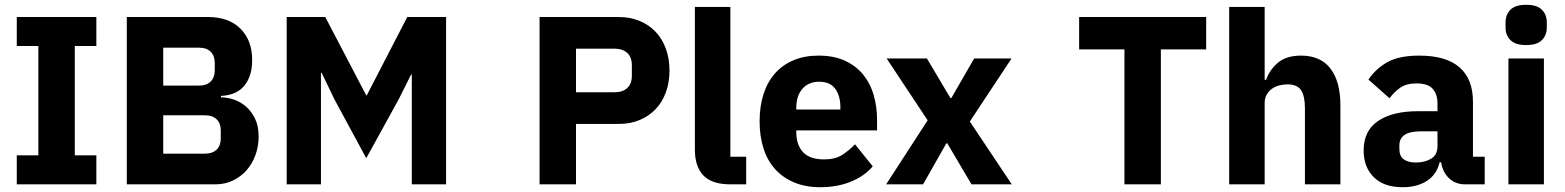

<svg xmlns="http://www.w3.org/2000/svg" viewBox="-20 -769 6530 801"><path d="M50 0V-121H140V-577H50V-698H382V-577H292V-121H382V0Z M509 -698H848Q935 -698 983.5 -649Q1032 -600 1032 -519Q1032 -479 1021.5 -451Q1011 -423 993.5 -405Q976 -387 952.5 -378.5Q929 -370 902 -369V-363Q927 -363 954.5 -354Q982 -345 1005 -325.5Q1028 -306 1043.5 -275Q1059 -244 1059 -199Q1059 -158 1045.5 -121.5Q1032 -85 1008 -58Q984 -31 951 -15.5Q918 0 879 0H509ZM661 -128H836Q866 -128 883.5 -144.5Q901 -161 901 -191V-225Q901 -255 883.5 -271.5Q866 -288 836 -288H661ZM661 -412H812Q842 -412 859 -429Q876 -446 876 -476V-506Q876 -536 859 -553Q842 -570 812 -570H661Z M1698 -458H1695L1644 -356L1508 -109L1375 -355L1322 -465H1319V0H1176V-698H1337L1508 -371H1510L1679 -698H1841V0H1698Z M2231 0V-698H2561Q2610 -698 2649 -681.5Q2688 -665 2715.5 -636Q2743 -607 2758 -565.5Q2773 -524 2773 -475Q2773 -425 2758 -384Q2743 -343 2715.5 -314Q2688 -285 2649 -268.5Q2610 -252 2561 -252H2383V0ZM2383 -384H2543Q2577 -384 2596.5 -401.5Q2616 -419 2616 -453V-497Q2616 -531 2596.5 -548.5Q2577 -566 2543 -566H2383Z M3026 0Q2950 0 2914.5 -37Q2879 -74 2879 -144V-740H3027V-115H3093V0Z M3401 12Q3341 12 3294 -7.5Q3247 -27 3214.5 -62.5Q3182 -98 3165.5 -149Q3149 -200 3149 -263Q3149 -325 3165 -375.5Q3181 -426 3212.5 -462Q3244 -498 3290 -517.5Q3336 -537 3395 -537Q3460 -537 3506.5 -515Q3553 -493 3582.5 -456Q3612 -419 3625.5 -370.5Q3639 -322 3639 -269V-225H3302V-217Q3302 -165 3330 -134.5Q3358 -104 3418 -104Q3464 -104 3493 -122.5Q3522 -141 3547 -167L3621 -75Q3586 -34 3529.5 -11Q3473 12 3401 12ZM3398 -428Q3353 -428 3327.5 -398.5Q3302 -369 3302 -320V-312H3486V-321Q3486 -369 3464.5 -398.5Q3443 -428 3398 -428Z M3677 0 3850 -267 3679 -525H3847L3945 -360H3949L4044 -525H4200L4026 -262L4201 0H4033L3932 -171H3928L3831 0Z M4823 -563V0H4671V-563H4482V-698H5012V-563Z M5108 -740H5256V-436H5262Q5276 -477 5311 -507Q5346 -537 5408 -537Q5489 -537 5530.5 -483Q5572 -429 5572 -329V0H5424V-317Q5424 -368 5408 -392.5Q5392 -417 5351 -417Q5333 -417 5316 -412.5Q5299 -408 5285.5 -398Q5272 -388 5264 -373.5Q5256 -359 5256 -340V0H5108Z M6092 0Q6052 0 6025.5 -25Q5999 -50 5992 -92H5986Q5974 -41 5933 -14.5Q5892 12 5832 12Q5753 12 5711 -30Q5669 -72 5669 -141Q5669 -224 5729.5 -264.5Q5790 -305 5894 -305H5977V-338Q5977 -376 5957 -398.5Q5937 -421 5890 -421Q5846 -421 5820 -402Q5794 -383 5777 -359L5689 -437Q5721 -484 5769.5 -510.5Q5818 -537 5901 -537Q6013 -537 6069 -488Q6125 -439 6125 -345V-115H6174V0ZM5887 -91Q5924 -91 5950.5 -107Q5977 -123 5977 -159V-221H5905Q5818 -221 5818 -162V-147Q5818 -118 5836 -104.5Q5854 -91 5887 -91Z M6347 -581Q6302 -581 6281.5 -601.5Q6261 -622 6261 -654V-676Q6261 -708 6281.5 -728.5Q6302 -749 6347 -749Q6392 -749 6412.5 -728.5Q6433 -708 6433 -676V-654Q6433 -622 6412.5 -601.5Q6392 -581 6347 -581ZM6273 -525H6421V0H6273Z"/></svg>

Font: IBM Plex Thai
Style: Bold
Weight: 700
Designer: Mike Abbink, Paul van der Laan, Pieter van Rosmalen, Ben Mitchell, Mark Frömberg
Foundry: Bold Monday
Version: Version 1.0